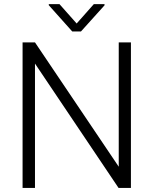

<svg xmlns="http://www.w3.org/2000/svg" viewBox="-20 -918 750 938"><path d="M560.1 -710.9V-103.5L150.9 -710.9H90.3V0H150.9V-607.4L559.1 0H619.6V-710.9ZM218.3 -897.9V-892.6L333 -764.2H375.5L490.7 -892.1V-897.9H438.5L354.5 -803.2L270.5 -897.9Z"/></svg>

Font: Vazirmatn ExtraLight
Style: Regular
Weight: 200
Designer: Saber Rastikerdar
Foundry: Saber Rastikerdar
Version: Version 33.003